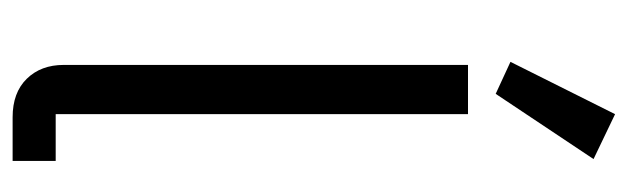

<svg xmlns="http://www.w3.org/2000/svg" viewBox="-374 -646 1019 312"><g transform="rotate(90 136.0 -489.5)"><path d="M132 -785 80 -809 165 -979 238 -944ZM170 0Q130 0 107.5 -23Q85 -46 85 -83V-740H165V-70H241V0Z"/></g></svg>

Font: Anuphan
Style: Regular
Weight: 400
Designer: Mike Abbink, Paul van der Laan, Pieter van Rosmalen, Mint Tantisuwanna
Foundry: Bold Monday; Cadson Demak
Version: Version 3.002;hotconv 1.0.109;makeotfexe 2.5.65596